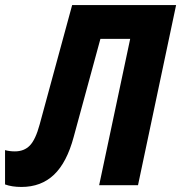

<svg xmlns="http://www.w3.org/2000/svg" viewBox="-57 -734 718 761"><path d="M28 7Q-10 7 -37 -3V-139Q-19 -134 2 -134Q39 -134 61.5 -157.5Q84 -181 100 -240L229 -714H641L490 0H336L459 -580H341L235 -191Q208 -90 157 -41.5Q106 7 28 7Z"/></svg>

Font: Noto Sans Condensed ExtraBold
Style: Italic
Weight: 800
Width: 3
Italic angle: -12°
Designer: Monotype Design Team
Foundry: Monotype Imaging Inc.
Version: Version 2.013; ttfautohint (v1.8.4.7-5d5b)